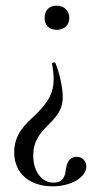

<svg xmlns="http://www.w3.org/2000/svg" viewBox="-20 -381 367 676"><path d="M168 262C128 262 97 224 97 167C97 60 201 57 201 -40C201 -68 191 -122 175 -159C174 -163 162 -161 163 -157C167 -135 169 -118 169 -102C169 -56 152 -23 106 22C69 57 30 90 30 155C30 235 91 275 165 275C231 275 284 243 284 205C284 190 273 171 250 171C223 171 215 194 212 215C209 238 204 262 168 262ZM180 -361C152 -361 137 -344 137 -318C137 -293 152 -276 180 -276C205 -276 224 -292 224 -318C224 -343 206 -361 180 -361Z"/></svg>

Font: Cormorant Garamond
Style: Regular
Weight: 400
Designer: Christian Thalmann (Catharsis Fonts)
Foundry: Catharsis Fonts
Version: Version 4.002;Glyphs 3.4 (3410)